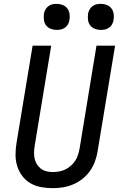

<svg xmlns="http://www.w3.org/2000/svg" viewBox="-20 -973 640 1001"><path d="M255 8Q224 8 194 2.5Q164 -3 139 -17.5Q114 -32 96.5 -55Q79 -78 70 -106.5Q61 -135 61 -165.5Q61 -196 66 -227L150 -735H247L161 -214Q158 -196 157.5 -179Q157 -162 160.5 -146Q164 -130 172.5 -116.5Q181 -103 193.5 -93.5Q206 -84 222 -80Q238 -76 255 -76Q271 -76 288 -79Q305 -82 320.5 -89.5Q336 -97 349.5 -109Q363 -121 372.5 -135.5Q382 -150 387 -166.5Q392 -183 395 -199L483 -735H580L489 -185Q485 -159 475.5 -132.5Q466 -106 450 -83Q434 -60 411 -41.5Q388 -23 362 -12Q336 -1 309 3.5Q282 8 255 8ZM505 -817Q489 -817 474 -823Q459 -829 450 -841Q441 -853 439 -869Q437 -885 439 -901Q441 -913 447 -923.5Q453 -934 462.5 -941Q472 -948 483 -950.5Q494 -953 506 -953Q522 -953 537 -947Q552 -941 561 -929Q570 -917 572.5 -901Q575 -885 572 -869Q570 -857 564.5 -846.5Q559 -836 549 -829Q539 -822 528 -819.5Q517 -817 505 -817ZM275 -817Q259 -817 244 -823Q229 -829 220 -841Q211 -853 209 -869Q207 -885 209 -901Q211 -913 217 -923.5Q223 -934 232.5 -941Q242 -948 253 -950.5Q264 -953 276 -953Q292 -953 307 -947Q322 -941 331 -929Q340 -917 342.5 -901Q345 -885 342 -869Q340 -857 334.5 -846.5Q329 -836 319 -829Q309 -822 298 -819.5Q287 -817 275 -817Z"/></svg>

Font: Iosevka Md Ex Obl
Style: Regular
Weight: 500
Width: 7
Italic angle: -9°
Monospace: yes
Designer: Belleve Invis
Foundry: Belleve Invis
Version: Version 32.5.0; ttfautohint (v1.8.4)